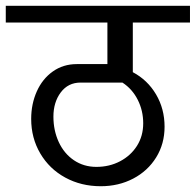

<svg xmlns="http://www.w3.org/2000/svg" viewBox="-42 -658 678 665"><path d="M418 -580V-408Q469 -381 498.5 -331Q528 -281 528 -219Q528 -160 499 -113Q470 -66 419.5 -39.5Q369 -13 307 -13Q239 -13 184 -43Q129 -73 97.5 -126.5Q66 -180 66 -246Q66 -298 85.5 -341.5Q105 -385 141 -410.5Q177 -436 224 -436H330V-580H-22V-638H616V-580ZM454 -231Q454 -275 435 -312.5Q416 -350 382 -372H237Q194 -372 168.5 -338Q143 -304 143 -254Q143 -206 161.5 -166Q180 -126 214 -103Q248 -80 292 -80Q337 -80 374 -99.5Q411 -119 432.5 -153Q454 -187 454 -231Z"/></svg>

Font: AmikoRegular
Style: Regular
Weight: 400
Designer: Pablo Impallari, Rodrigo Fuenzalida, Andres Torresi
Foundry: Impallari Type
Version: Version 1.000; ttfautohint (v1.3)